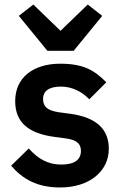

<svg xmlns="http://www.w3.org/2000/svg" viewBox="-20 -815 539 847"><path d="M189 -591 63 -745 127 -795 247 -679 367 -795 431 -745 305 -591ZM245 12C145 12 81 -24 29 -84L107 -160C146 -116 190 -89 250 -89C311 -89 337 -112 337 -149C337 -180 320 -197 273 -204L221 -211C108 -226 47 -273 47 -369C47 -420 66 -461 101 -490C136 -518 185 -534 245 -534C296 -534 334 -527 366 -513C398 -499 424 -477 449 -452L374 -377C343 -409 300 -433 249 -433C193 -433 170 -411 170 -379C170 -344 189 -328 238 -320L291 -313C404 -297 460 -246 460 -159C460 -108 438 -66 401 -36C364 -6 310 12 245 12Z"/></svg>

Font: Plexus Sans SemiBold
Style: Regular
Weight: 600
Version: Version 2.001;PS 002.001;hotconv 1.0.70;makeotf.lib2.5.58329